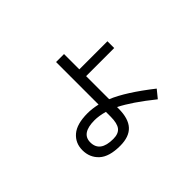

<svg xmlns="http://www.w3.org/2000/svg" viewBox="-121 -910 1242 1242"><g transform="rotate(-45 500.0 -288.5)"><path d="M803 -487V-425H546V-214Q653 -170 812 -45L768 9Q636 -97 546 -142V-128Q546 -37 506 6.5Q466 50 383 50Q283 50 236.5 7Q190 -36 190 -103Q190 -168 237 -208.5Q284 -249 383 -249Q424 -249 473 -238V-627H546V-487ZM473 -171Q423 -185 383 -185Q262 -185 262 -103Q262 -13 383 -13Q431 -13 452 -39.5Q473 -66 473 -128Z"/></g></svg>

Font: Mplus 1p
Style: Regular
Weight: 400
Version: Version 1.061